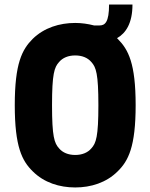

<svg xmlns="http://www.w3.org/2000/svg" viewBox="-20 -813 662 845"><path d="M311 12C380 12 448 -9 498 -59C545 -105 577 -167 577 -350C577 -534 545 -595 498 -642L495 -645C534 -667 563 -711 563 -793H460C460 -715 442 -701 418 -701H394C367 -708 339 -712 311 -712C242 -712 174 -691 124 -642C77 -595 45 -534 45 -350C45 -167 77 -105 124 -59C174 -9 242 12 311 12ZM311 -131C281 -131 256 -141 240 -160C219 -183 209 -212 209 -350C209 -488 219 -517 240 -540C256 -559 281 -569 311 -569C341 -569 366 -559 382 -540C403 -517 413 -488 413 -350C413 -212 403 -183 382 -160C366 -141 341 -131 311 -131Z"/></svg>

Font: Finlandica
Style: Bold
Weight: 700
Designer: Niklas Ekholm, Juho Hiilivirta, Jaakko Suomalainen
Foundry: Helsinki Type Studio
Version: Version 2.000;Glyphs 3.2 (3202)